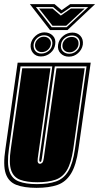

<svg xmlns="http://www.w3.org/2000/svg" viewBox="-25 -894 478 925"><path d="M151 11Q91 11 53.5 -3.5Q16 -18 2.5 -58Q-11 -98 1 -176L60 -592H412L353 -176Q342 -98 317 -57.5Q292 -17 251.5 -3Q211 11 151 11ZM153 -7Q208 -7 245 -20Q282 -33 304 -69.5Q326 -106 336 -176L392 -574H239L177 -132Q175 -121 174 -118Q173 -114 169 -114Q166 -114 165 -118Q163 -121 165 -132L227 -574H74L18 -176Q8 -106 20 -69.5Q32 -33 65.5 -20Q99 -7 153 -7ZM155 -16Q104 -16 72 -28Q40 -40 28.5 -74.5Q17 -109 27 -176L82 -565H218L157 -132Q155 -115 158 -111Q161 -105 167 -105Q174 -105 179 -110.5Q184 -116 186 -132L247 -565H383L328 -176Q318 -109 297.5 -74.5Q277 -40 242 -28Q207 -16 155 -16ZM172 -622Q148 -622 134 -639Q120 -656 123 -681Q127 -704 146 -721Q165 -738 189 -738Q214 -738 229.5 -722Q245 -706 241 -681Q238 -656 218 -639Q198 -622 172 -622ZM307 -621Q282 -621 266.5 -637.5Q251 -654 255 -679Q259 -704 279 -720.5Q299 -737 324 -737Q348 -737 362.5 -721Q377 -705 374 -679Q370 -655 351 -638Q332 -621 307 -621ZM174 -636Q194 -636 209.5 -649Q225 -662 227 -681Q229 -699 218 -711.5Q207 -724 187 -724Q169 -724 154.5 -711.5Q140 -699 137 -681Q135 -660 145.5 -648Q156 -636 174 -636ZM309 -635Q328 -635 343 -648Q358 -661 360 -679Q362 -699 351.5 -711Q341 -723 322 -723Q302 -723 286.5 -710.5Q271 -698 269 -679Q266 -659 278 -647Q290 -635 309 -635ZM176 -643Q160 -643 151 -654Q142 -665 144 -681Q146 -695 158 -706Q170 -717 186 -717Q203 -717 212.5 -706Q222 -695 220 -681Q218 -665 205.5 -654Q193 -643 176 -643ZM311 -642Q293 -642 283.5 -652.5Q274 -663 276 -679Q278 -694 290.5 -705Q303 -716 321 -716Q338 -716 346.5 -705.5Q355 -695 353 -679Q351 -664 338.5 -653Q326 -642 311 -642ZM433 -874 300 -749H216L119 -874H238L272 -845L313 -874ZM400 -860H316L269 -828L231 -860H148L224 -763H296ZM383 -853 294 -770H228L163 -853H228L268 -819L317 -853Z"/></svg>

Font: Alumni Sans Collegiate One SC
Style: Italic
Weight: 400
Italic angle: -8°
Designer: Robert E. Leuschke
Foundry: Robert E. Leuschke
Version: Version 1.100